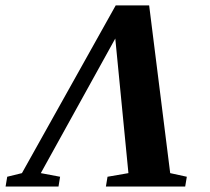

<svg xmlns="http://www.w3.org/2000/svg" viewBox="-79 -680 766 700"><path d="M341.3 -539.6 69.8 -48.8 140.1 -35.6 134.3 0H-58.6L-52.7 -35.6L1 -48.8L342.8 -660.2H464.8L541.5 -48.8L602.1 -35.6L596.2 0H307.1L313 -35.6L389.2 -48.8Z"/></svg>

Font: Liberation Serif
Style: Bold Italic
Weight: 700
Italic angle: -16.333°
Designer: Steve Matteson
Foundry: Ascender Corporation
Version: Version 2.1.5